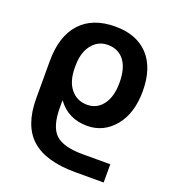

<svg xmlns="http://www.w3.org/2000/svg" viewBox="-138 -635 871 969"><g transform="rotate(20 298.0 -150.0)"><path d="M529 230H377Q216 230 140 161Q64 92 64 -53V-253Q64 -387 129.5 -458.5Q195 -530 317 -530Q431 -530 494 -462.5Q557 -395 557 -270Q557 -151 498.5 -80.5Q440 -10 352 -10Q251 -10 194 -87H192V-50Q192 52 234 92Q276 132 381 132H529ZM432 -270Q432 -348 400.5 -389Q369 -430 312 -430Q260 -430 227 -388Q194 -346 194 -275V-265Q194 -192 227.5 -151Q261 -110 316 -110Q368 -110 400 -152.5Q432 -195 432 -270Z"/></g></svg>

Font: Mplus 1p Bold
Style: Bold
Weight: 700
Version: Version 1.061